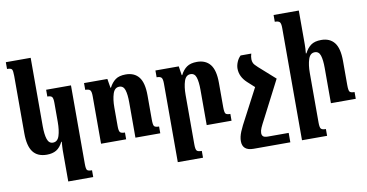

<svg xmlns="http://www.w3.org/2000/svg" viewBox="-90 -1010 2881 1507"><g transform="rotate(-10 1350.5 -256.5)"><path d="M343 247V-4Q343 -20 344.5 -36.5Q346 -53 347 -69H343Q321 -25 290.5 -7Q260 11 215 11Q141 11 105 -36.5Q69 -84 69 -185V-642Q69 -684 61.5 -695Q54 -706 23 -706V-760H221V-215Q221 -149 233.5 -111.5Q246 -74 278 -74Q315 -74 329 -117.5Q343 -161 343 -228V-379Q343 -417 333.5 -427.5Q324 -438 297 -438V-492H495V134Q495 174 503.5 183.5Q512 193 542 193V247Z M1120 -54V0H922V-281Q922 -345 910.5 -380.5Q899 -416 866 -416Q829 -416 814.5 -371Q800 -326 800 -262V-114Q800 -76 809 -65Q818 -54 848 -54V0H648V-379Q648 -416 638 -427Q628 -438 599 -438V-492H785L797 -420H801Q821 -459 850.5 -480.5Q880 -502 932 -502Q1001 -502 1037 -456.5Q1073 -411 1073 -310V-118Q1073 -76 1081 -65Q1089 -54 1120 -54Z M1688 -54V0H1490V-281Q1490 -345 1478.5 -380.5Q1467 -416 1434 -416Q1397 -416 1382.5 -371Q1368 -326 1368 -262V133Q1368 171 1377 182Q1386 193 1417 193V247H1216V-379Q1216 -416 1206 -427Q1196 -438 1168 -438V-492H1354L1365 -420H1369Q1389 -460 1419 -481Q1449 -502 1500 -502Q1569 -502 1605.5 -456.5Q1642 -411 1642 -310V-118Q1642 -76 1650 -65Q1658 -54 1688 -54Z M2094 -264 1942 31Q1920 72 1910 95Q1900 118 1900 136Q1900 154 1910.5 163Q1921 172 1948 172H2113V247H1820Q1732 247 1732 171Q1732 137 1748.5 97Q1765 57 1800 -7L1916 -228L1860 -279Q1805 -330 1805 -395Q1805 -419 1816 -446Q1827 -473 1847 -492H1932Q1925 -471 1925 -448Q1925 -432 1931.5 -417.5Q1938 -403 1965 -379L2094 -264Z M2678 -54V0H2480V-281Q2480 -345 2468.5 -380.5Q2457 -416 2424 -416Q2387 -416 2372.5 -371Q2358 -326 2358 -262V133Q2358 171 2367 182Q2376 193 2406 193V247H2206V-647Q2206 -684 2196 -695Q2186 -706 2157 -706V-760H2358V-492Q2358 -474 2357 -455.5Q2356 -437 2354 -419H2359Q2378 -458 2408 -480Q2438 -502 2490 -502Q2559 -502 2595 -456.5Q2631 -411 2631 -310V-118Q2631 -76 2639 -65Q2647 -54 2678 -54Z"/></g></svg>

Font: Noto Serif Armenian Condensed ExtraBold
Style: Regular
Weight: 800
Width: 3
Designer: Monotype Design Team
Foundry: Monotype Imaging Inc.
Version: Version 2.008; ttfautohint (v1.8.4.7-5d5b)